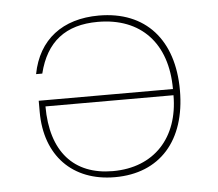

<svg xmlns="http://www.w3.org/2000/svg" viewBox="-43 -556 702 617"><g transform="rotate(-5 308.0 -247.0)"><path d="M514 -232C514 -95 432 -6 299 -6C173 -6 101 -86 101 -232ZM536 -246C536 -409 448 -508 297 -508C180 -508 101 -448 80 -338H100C125 -439 188 -488 292 -488C431 -488 514 -400 514 -252H81V-216C81 -75 167 14 304 14C449 14 536 -84 536 -246Z"/></g></svg>

Font: Perun Thin
Style: Regular
Weight: 100
Foundry: Copyright (c) Stefan Peev, Context Ltd, 2016
Version: Version 1.089